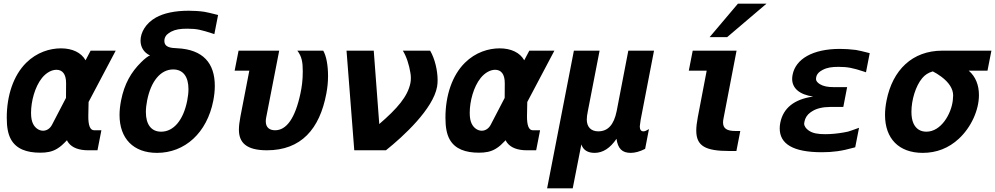

<svg xmlns="http://www.w3.org/2000/svg" viewBox="-20 -825 5462 1054"><path d="M465.3 0H515.1L536.6 -109.9H496.6C474.6 -109.9 463.9 -136.7 464.8 -190.4L466.3 -265.1L615.2 -546.9H477.5L449.7 -494.1C425.8 -536.6 377 -559.6 314.5 -559.6C253.9 -559.6 182.1 -538.1 124 -480.5C53.7 -411.1 17.1 -300.3 17.1 -179.2C17.1 -127 23.9 -89.4 40 -60.1C69.8 -6.3 127.9 13.2 200.7 13.2C235.4 13.2 265.1 8.8 293.9 -8.8C314.5 -21.5 324.7 -31.7 347.7 -55.2C348.6 -51.8 351.6 -47.4 356 -41C377 -13.7 413.6 0 465.3 0ZM265.1 -139.2C253.9 -118.2 235.4 -107.4 216.3 -107.4C195.8 -107.4 173.3 -120.6 161.1 -146C154.8 -159.2 150.4 -176.8 150.4 -205.6C150.4 -268.6 171.4 -348.6 210.4 -397C234.9 -427.2 264.6 -441.9 290 -441.9C321.8 -441.9 343.3 -419.4 342.8 -367.2L342.3 -287.6Z M841.8 14.2C994.6 14.2 1116.2 -95.2 1150.9 -272.5C1156.2 -300.8 1159.2 -326.7 1159.2 -353.5C1159.2 -478.5 1094.7 -553.2 953.1 -560.1C920.9 -561.5 882.3 -563.5 882.3 -600.6C882.3 -618.2 891.1 -633.3 907.2 -643.6L918.9 -650.9C943.4 -663.6 969.2 -667.5 1008.8 -667.5C1063 -667.5 1086.4 -660.2 1145 -641.6C1150.4 -639.6 1146.5 -641.6 1156.7 -637.7L1177.2 -742.7C1139.6 -752.4 1116.2 -757.8 1106.4 -759.3C1105 -759.8 1103 -759.8 1101.6 -760.3C1074.7 -764.2 1044.4 -766.1 1015.6 -766.1C939 -766.1 877.9 -752.4 835.4 -728.5C779.3 -696.8 751.5 -646 751.5 -602.1C751.5 -567.9 768.1 -537.1 804.2 -520C795.4 -520 772.9 -501.5 753.9 -482.4C700.7 -429.7 662.6 -365.7 644.5 -272.9C639.2 -245.1 636.2 -219.2 636.2 -193.8C636.2 -64.9 711.9 14.2 841.8 14.2ZM864.7 -102.1C810.5 -102.1 780.8 -141.6 780.8 -210C780.8 -229.5 783.2 -250 787.6 -272.9C808.6 -380.4 862.3 -443.8 930.7 -443.8C984.9 -443.8 1014.6 -404.3 1014.6 -335.9C1014.6 -316.4 1012.2 -295.9 1007.8 -272.9C986.8 -165.5 933.1 -102.1 864.7 -102.1Z M1445.3 0C1632.8 0 1734.9 -116.2 1771.5 -311.5C1777.3 -342.8 1780.8 -372.1 1780.8 -407.7C1780.8 -466.3 1771.5 -517.6 1754.4 -546.9H1612.3C1636.7 -515.1 1642.1 -483.9 1642.1 -433.6C1642.1 -382.8 1636.7 -347.2 1629.4 -312.5C1600.1 -173.8 1551.8 -109.9 1490.2 -109.9C1460.4 -109.9 1439 -124.5 1439 -158.7C1439 -164.1 1439.5 -170.9 1440.9 -178.2L1512.7 -546.9H1289.6L1268.1 -437H1348.6L1299.8 -185.1C1294.4 -156.7 1291.5 -132.3 1291.5 -113.3C1291.5 -43 1331.1 0 1445.3 0Z M1924.8 0H2098.6C2195.3 -77.1 2357.9 -227.5 2379.4 -349.1C2381.3 -359.9 2382.3 -372.1 2382.3 -385.3C2382.3 -435.5 2368.2 -501 2341.3 -546.9H2191.4C2211.4 -515.1 2226.6 -466.8 2232.9 -425.3C2234.9 -413.6 2235.4 -407.2 2235.4 -397C2235.4 -386.2 2234.9 -377.4 2232.9 -368.7C2217.8 -294.9 2161.1 -229.5 2062 -144L2031.7 -546.9H1882.3Z M2873.5 0H2923.3L2944.8 -109.9H2904.8C2882.8 -109.9 2872.1 -136.7 2873 -190.4L2874.5 -265.1L3023.4 -546.9H2885.7L2857.9 -494.1C2834 -536.6 2785.2 -559.6 2722.7 -559.6C2662.1 -559.6 2590.3 -538.1 2532.2 -480.5C2461.9 -411.1 2425.3 -300.3 2425.3 -179.2C2425.3 -127 2432.1 -89.4 2448.2 -60.1C2478 -6.3 2536.1 13.2 2608.9 13.2C2643.6 13.2 2673.3 8.8 2702.1 -8.8C2722.7 -21.5 2732.9 -31.7 2755.9 -55.2C2756.8 -51.8 2759.8 -47.4 2764.2 -41C2785.2 -13.7 2821.8 0 2873.5 0ZM2673.3 -139.2C2662.1 -118.2 2643.6 -107.4 2624.5 -107.4C2604 -107.4 2581.5 -120.6 2569.3 -146C2563 -159.2 2558.6 -176.8 2558.6 -205.6C2558.6 -268.6 2579.6 -348.6 2618.7 -397C2643.1 -427.2 2672.9 -441.9 2698.2 -441.9C2730 -441.9 2751.5 -419.4 2751 -367.2L2750.5 -287.6Z M2983.4 209H3124L3171.4 -32.2C3181.2 -1.5 3206.5 14.2 3244.1 14.2C3289.6 14.2 3329.6 -11.7 3364.3 -63C3372.1 -8.8 3395.5 14.2 3442.4 14.2C3465.8 14.2 3491.7 7.3 3521.5 -7.8L3542.5 -116.2C3528.8 -107.9 3520 -104 3512.2 -104C3499 -104 3492.2 -113.3 3492.2 -130.9C3492.2 -133.3 3492.7 -137.7 3493.7 -143.1C3494.1 -148.4 3495.6 -156.7 3497.1 -168L3570.3 -546.9H3429.2L3365.2 -214.8C3350.1 -140.1 3317.4 -104 3264.2 -104C3224.6 -104 3201.2 -127.9 3201.2 -168.9C3201.2 -180.7 3203.1 -196.8 3207 -214.8L3271.5 -546.9H3130.4Z M3875.5 -621.1H3971.7L4187.5 -804.7H4030.8ZM3984.4 3.9H4022.5L4043.9 -106H4015.6C3970.2 -106 3949.2 -120.1 3949.2 -152.8C3949.2 -159.7 3950.2 -166.5 3951.7 -174.3L4023.4 -546.9H3782.7L3761.2 -437H3859.4L3810.5 -181.2C3805.2 -152.8 3802.2 -128.9 3802.2 -108.4C3802.2 -22.5 3853.5 3.9 3984.4 3.9Z M4491.7 10.7C4550.3 10.7 4600.6 4.4 4666 -14.2C4668.9 -15.1 4671.9 -16.1 4674.8 -16.6L4695.8 -123.5C4662.6 -111.3 4642.6 -104.5 4635.3 -102.5C4629.4 -101.1 4624.5 -100.1 4610.8 -97.7C4577.1 -91.8 4544.4 -88.4 4509.8 -88.4C4470.7 -88.4 4441.4 -92.8 4418.9 -108.9C4404.3 -119.1 4394.5 -132.8 4394.5 -146.5C4394.5 -149.4 4395 -152.8 4396 -156.7C4399.9 -177.7 4411.1 -195.3 4429.7 -208.5L4439.5 -214.8C4461.4 -229 4496.1 -237.8 4535.6 -237.8H4609.4L4630.4 -346.7H4556.6C4523.4 -346.7 4499.5 -351.6 4481 -362.8C4468.3 -370.6 4459.5 -380.4 4459.5 -390.6C4459.5 -393.1 4460 -397.5 4460.4 -400.4C4462.4 -413.1 4470.7 -425.3 4483.9 -434.1L4496.1 -441.4C4521.5 -454.6 4547.4 -458 4583.5 -458C4633.3 -458 4663.1 -451.7 4722.2 -432.1L4733.9 -428.2L4754.4 -533.2C4716.8 -543 4693.4 -548.3 4683.6 -549.8C4682.1 -550.3 4680.2 -550.3 4678.7 -550.8C4647.9 -554.7 4618.7 -556.6 4590.8 -556.6C4440.4 -556.6 4347.7 -500.5 4331.1 -415C4329.6 -407.2 4328.6 -399.9 4328.6 -392.1C4328.6 -340.3 4369.1 -305.7 4443.8 -294.9C4338.9 -280.3 4279.8 -231 4263.7 -152.3C4261.2 -141.1 4260.3 -129.9 4260.3 -120.1C4260.3 -35.2 4333 10.7 4491.7 10.7Z M5045.4 14.2C5121.1 14.2 5188 -11.7 5243.7 -63.5C5311.5 -126.5 5354 -220.7 5354 -303.2C5354 -356.4 5336.4 -404.3 5297.9 -437H5400.9L5422.4 -546.9H5152.8C4988.8 -546.9 4879.9 -441.4 4846.7 -272.9C4841.3 -245.1 4838.4 -219.2 4838.4 -193.8C4838.4 -64.5 4914.1 14.2 5045.4 14.2ZM5065.4 -102.1C5033.2 -102.1 5008.3 -117.2 4994.6 -147.5C4986.8 -164.6 4983.4 -187 4983.4 -211.4C4983.4 -275.4 5006.3 -353.5 5043 -396.5C5057.1 -413.1 5074.7 -425.8 5100.6 -433.1C5113.8 -426.8 5131.8 -415.5 5147 -404.3C5189 -373 5212.4 -337.9 5212.4 -300.8C5212.4 -293.5 5211.4 -280.8 5210.4 -272.9C5201.7 -199.7 5146.5 -102.1 5065.4 -102.1Z"/></svg>

Font: Hack
Style: Bold Oblique
Weight: 700
Italic angle: -12°
Monospace: yes
Designer: Christopher Simpkins
Foundry: Christopher Simpkins
Version: Version 2.010